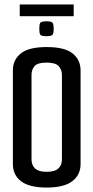

<svg xmlns="http://www.w3.org/2000/svg" viewBox="-20 -840 421 865"><path d="M190 5Q113 5 75.5 -23Q38 -51 38 -101V-524Q38 -570 73.5 -599Q109 -628 190 -628Q272 -628 307.5 -599Q343 -570 343 -523V-101Q343 -52 305.5 -23.5Q268 5 190 5ZM190 -66Q227 -66 243 -81Q259 -96 259 -123V-502Q259 -526 244.5 -542Q230 -558 189 -558Q150 -558 136 -542.5Q122 -527 122 -503V-123Q122 -96 138 -81Q154 -66 190 -66ZM189 -677Q165 -677 161 -684.5Q157 -692 157 -710Q157 -729 161 -736.5Q165 -744 189 -744Q213 -744 217.5 -736.5Q222 -729 222 -710Q222 -692 217.5 -684.5Q213 -677 189 -677ZM69 -767V-820H312V-767Z"/></svg>

Font: Smooch Sans SemiBold
Style: Bold
Weight: 600
Designer: Robert E. Leuschke
Foundry: Robert E. Leuschke
Version: Version 1.010; ttfautohint (v1.8.3)